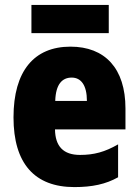

<svg xmlns="http://www.w3.org/2000/svg" viewBox="-20 -752 563 782"><path d="M423 -732H108V-617H423ZM267 -562C119 -562 35 -463 35 -274C35 -86 121 10 283 10C356 10 411 -2 461 -30V-164C407 -133 363 -121 306 -121C238 -121 205 -156 204 -225H491V-310C491 -474 407 -562 267 -562ZM272 -436C310 -436 334 -405 334 -341H205C207 -410 234 -436 272 -436Z"/></svg>

Font: Noto Sans Gurmukhi Condensed Black
Style: Regular
Weight: 900
Width: 3
Designer: Jelle Bosma - Monotype Design Team
Foundry: Monotype Imaging Inc.
Version: Version 2.004